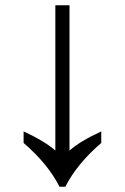

<svg xmlns="http://www.w3.org/2000/svg" viewBox="-20 -712 476 732"><path d="M207 0Q163 -87 70 -167V-211Q152 -173 191 -138V-692H245V-138Q284 -173 366 -211V-167Q273 -87 229 0Z"/></svg>

Font: binaryv115
Style: Book
Weight: 400
Designer: Jelle Bosma - Monotype Design Team
Foundry: Monotype Imaging Inc.
Version: Version 2.003